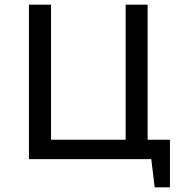

<svg xmlns="http://www.w3.org/2000/svg" viewBox="-20 -682 762 823"><path d="M708.5 121.1H643.1L628.4 0H104V-662.1H198.7V-83H518.6V-662.1H612.8V-83H708.5Z"/></svg>

Font: PT Astra Sans
Style: Regular
Weight: 400
Designer: A.Korolkova, I. Chaeva
Foundry: ParaType Ltd
Version: Version 1.001; ttfautohint (v1.6)